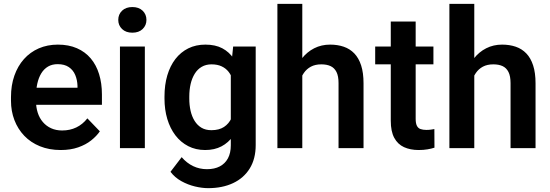

<svg xmlns="http://www.w3.org/2000/svg" viewBox="-20 -770 2859 998"><path d="M295.4 9.8Q235.4 9.8 187.5 -9.8Q139.6 -29.3 106.2 -64.2Q72.8 -99.1 54.9 -145.8Q37.1 -192.4 37.1 -246.1V-265.6Q37.1 -326.7 54.7 -376.7Q72.3 -426.8 104.5 -462.9Q136.7 -499 181.6 -518.6Q226.6 -538.1 280.8 -538.1Q336.9 -538.1 379.9 -519.3Q422.9 -500.5 451.7 -466.3Q480.5 -432.1 495.1 -384.5Q509.8 -336.9 509.8 -279.3V-225.1H95.7V-314H382.8V-323.7Q381.8 -354.5 371.1 -380.1Q360.4 -405.8 337.9 -421.1Q315.4 -436.5 279.8 -436.5Q251 -436.5 229.7 -424.1Q208.5 -411.6 194.6 -388.9Q180.7 -366.2 173.8 -335Q167 -303.7 167 -265.6V-246.1Q167 -212.9 176 -184.6Q185.1 -156.2 202.9 -135.5Q220.7 -114.7 245.8 -103.3Q271 -91.8 303.2 -91.8Q343.8 -91.8 376.7 -107.7Q409.7 -123.5 434.1 -154.8L499 -87.4Q482.4 -63 454.3 -40.5Q426.3 -18.1 386.7 -4.2Q347.2 9.8 295.4 9.8Z M732.9 -528.3V0H603.5V-528.3ZM594.7 -666.5Q594.7 -695.3 614.5 -714.4Q634.3 -733.4 668 -733.4Q701.7 -733.4 721.4 -714.4Q741.2 -695.3 741.2 -666.5Q741.2 -638.2 721.4 -619.1Q701.7 -600.1 668 -600.1Q634.3 -600.1 614.5 -619.1Q594.7 -638.2 594.7 -666.5Z M1191.9 -528.3H1309.1V-16.1Q1309.1 55.7 1278.1 105.7Q1247.1 155.8 1191.4 181.9Q1135.7 208 1062 208Q1030.3 208 993.4 199.2Q956.5 190.4 922.6 171.6Q888.7 152.8 866.2 123L924.3 46.9Q950.7 77.6 983.9 93.5Q1017.1 109.4 1055.7 109.4Q1094.7 109.4 1122.3 95Q1149.9 80.6 1164.8 53Q1179.7 25.4 1179.7 -14.6V-407.7ZM835 -257.8V-268.1Q835 -328.6 849.6 -378.2Q864.3 -427.7 891.8 -463.4Q919.4 -499 958.7 -518.6Q998 -538.1 1047.4 -538.1Q1099.6 -538.1 1135.5 -519Q1171.4 -500 1195.1 -464.8Q1218.8 -429.7 1232.2 -381.6Q1245.6 -333.5 1252.9 -275.9V-248Q1246.1 -191.9 1231.2 -145Q1216.3 -98.1 1191.9 -63.2Q1167.5 -28.3 1131.3 -9.3Q1095.2 9.8 1046.4 9.8Q997.6 9.8 958.5 -10.3Q919.4 -30.3 891.8 -66.4Q864.3 -102.5 849.6 -151.4Q835 -200.2 835 -257.8ZM963.9 -268.1V-257.8Q963.9 -223.6 970.7 -193.8Q977.5 -164.1 991.7 -141.4Q1005.9 -118.7 1027.3 -106Q1048.8 -93.3 1078.6 -93.3Q1118.7 -93.3 1144.3 -110.1Q1169.9 -127 1183.3 -156.5Q1196.8 -186 1200.7 -223.1V-299.8Q1198.2 -329.1 1190.2 -354Q1182.1 -378.9 1168 -397Q1153.8 -415 1131.8 -425.3Q1109.9 -435.5 1079.6 -435.5Q1050.3 -435.5 1028.3 -422.6Q1006.3 -409.7 992.2 -386.7Q978 -363.8 970.9 -333.5Q963.9 -303.2 963.9 -268.1Z M1551.3 -750V0H1421.9V-750ZM1530.8 -283.2H1492.7Q1492.7 -338.4 1507.3 -384.8Q1522 -431.2 1548.8 -465.6Q1575.7 -500 1613 -519Q1650.4 -538.1 1695.8 -538.1Q1734.9 -538.1 1766.8 -527.1Q1798.8 -516.1 1821.8 -492.2Q1844.7 -468.3 1857.2 -429.9Q1869.6 -391.6 1869.6 -336.9V0H1739.7V-337.9Q1739.7 -374.5 1729 -395.8Q1718.3 -417 1698.5 -426.3Q1678.7 -435.5 1649.9 -435.5Q1618.7 -435.5 1596.2 -423.6Q1573.7 -411.6 1559.3 -390.6Q1544.9 -369.6 1537.8 -342.3Q1530.8 -314.9 1530.8 -283.2Z M2232.9 -528.3V-435.5H1930.2V-528.3ZM2011.2 -658.2H2140.6V-152.3Q2140.6 -128.9 2147 -116.2Q2153.3 -103.5 2166 -99.1Q2178.7 -94.7 2196.3 -94.7Q2209 -94.7 2219.7 -96.2Q2230.5 -97.7 2237.8 -99.1L2238.3 -2.4Q2222.2 2.9 2201.9 6.3Q2181.6 9.8 2156.2 9.8Q2112.8 9.8 2080.1 -5.1Q2047.4 -20 2029.3 -53.5Q2011.2 -86.9 2011.2 -142.1Z M2445.3 -750V0H2315.9V-750ZM2424.8 -283.2H2386.7Q2386.7 -338.4 2401.4 -384.8Q2416 -431.2 2442.9 -465.6Q2469.7 -500 2507.1 -519Q2544.4 -538.1 2589.8 -538.1Q2628.9 -538.1 2660.9 -527.1Q2692.9 -516.1 2715.8 -492.2Q2738.8 -468.3 2751.2 -429.9Q2763.7 -391.6 2763.7 -336.9V0H2633.8V-337.9Q2633.8 -374.5 2623 -395.8Q2612.3 -417 2592.5 -426.3Q2572.8 -435.5 2543.9 -435.5Q2512.7 -435.5 2490.2 -423.6Q2467.8 -411.6 2453.4 -390.6Q2439 -369.6 2431.9 -342.3Q2424.8 -314.9 2424.8 -283.2Z"/></svg>

Font: Roboto SemiBold
Style: Regular
Weight: 600
Designer: Christian Robertson
Foundry: Google
Version: Version 3.009; 2024